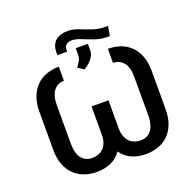

<svg xmlns="http://www.w3.org/2000/svg" viewBox="-154 -1068 1253 1237"><g transform="rotate(-20 472.5 -449.0)"><path d="M304.7 -711.6V-615.1Q283.4 -615.1 265.6 -607.1Q247.9 -599.1 234.9 -582.7Q221.9 -566.4 214.8 -541.4Q207.7 -516.3 207.7 -482.2V-219.5Q207.7 -150.6 235.1 -117.9Q262.4 -85.2 304.7 -85.2Q329.9 -85.2 350.3 -92.7Q370.7 -100.1 385.1 -115.4Q399.5 -130.7 407.3 -153.4Q415.1 -176.1 415.1 -206.3V-398.8H531.2V-206.3Q531.2 -176.1 539.1 -153.4Q546.9 -130.7 561.3 -115.4Q575.6 -100.1 595.9 -92.7Q616.1 -85.2 641 -85.2Q662.3 -85.2 680.4 -93.4Q698.5 -101.6 711.5 -118.1Q724.4 -134.6 731.7 -160Q739 -185.4 739 -219.5V-482.2Q739 -551.5 711.6 -583.1Q683.9 -615.1 641 -615.1V-711.6Q687.9 -711.6 727.6 -697.3Q767.4 -682.9 796.2 -654.1Q824.9 -625.4 841.3 -582.4Q857.6 -539.4 857.6 -482.2V-219.5Q857.6 -161.9 841.3 -119Q824.9 -76 796.2 -47.4Q767.4 -18.8 727.6 -4.4Q687.9 9.9 641 9.9Q585.9 9.9 543.3 -9.6Q500.7 -29.1 473 -68.9Q445.3 -29.1 402.5 -9.6Q359.7 9.9 304.7 9.9Q258.5 9.9 218.8 -4.4Q179 -18.8 149.9 -47.4Q120.7 -76 104.2 -119Q87.7 -161.9 87.7 -219.5V-482.2Q87.7 -539.4 104.2 -582.4Q120.7 -625.4 149.7 -654.1Q178.6 -682.9 218.4 -697.3Q258.2 -711.6 304.7 -711.6ZM437.9 -908.4Q457.4 -908.4 475.3 -904.1Q493.3 -899.9 511.2 -893.3Q529.1 -886.7 547.4 -879.1Q565.7 -871.4 585.8 -864.9Q605.8 -858.3 628.2 -854Q650.6 -849.8 676.5 -849.8H692.5L681.1 -784.4H664.1Q641.3 -784.4 619.9 -788.4Q598.4 -792.3 578.1 -799.4Q557.5 -806.5 538.7 -813.9Q519.9 -821.4 502.5 -828.5Q465.9 -843 439.6 -843Q417.3 -843 402.7 -831.3Q388.1 -819.6 388.1 -793.3V-784.4H321.4V-801.8Q321.4 -829.5 329.4 -849.6Q337.4 -869.7 352.5 -882.6Q367.5 -895.6 389.2 -902Q410.9 -908.4 437.9 -908.4ZM413.4 -665.5Q429.7 -685.7 438.7 -703.5Q447.8 -721.2 447.8 -739.3V-786.2H530.9V-736.5Q530.9 -722.3 523.4 -707.6Q516 -692.8 504.6 -679.5Q493.3 -666.2 479.8 -655.5Q466.3 -644.9 453.8 -638.5Z"/></g></svg>

Font: Inter P Medium
Style: Regular
Weight: 500
Designer: Rasmus Andersson
Foundry: rsms
Version: Version 3.018;git-588b23468